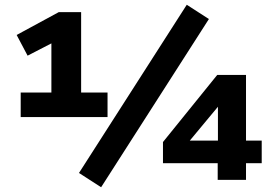

<svg xmlns="http://www.w3.org/2000/svg" viewBox="-20 -756 1142 807"><path d="M67 -264V-367H196V-597L247 -600L96 -522L50 -609L227 -705H321V-367H432V-264ZM405 31 312 -29 765 -736 858 -676ZM895 0V-70H665V-159L893 -441H1014V-165H1080V-70H1014V0ZM896 -165V-329H914L752 -134L749 -165Z"/></svg>

Font: Nunito Sans 10pt SemiExpanded ExtraBold
Style: Regular
Weight: 800
Width: 6
Designer: Vernon Adams
Foundry: Vernon Adams
Version: Version 3.101;gftools[0.9.27]